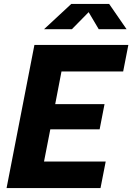

<svg xmlns="http://www.w3.org/2000/svg" viewBox="-20 -959 674 979"><path d="M13.5 0H492.5L519 -135.5H204.5L236.5 -299.5H488L513 -428H261.5L293.5 -594.5H608L634.5 -730H155.5ZM204.5 -810H346.5L432 -897L483.5 -810H625.5L536.5 -939H343.5Z"/></svg>

Font: Monaspace Neon ExtraBold
Style: Italic
Weight: 800
Italic angle: -11°
Designer: Riley Cran & the Lettermatic Team
Foundry: Lettermatic
Version: Version 1.200 (Monaspace Neon)